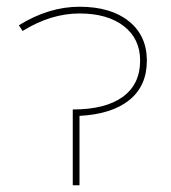

<svg xmlns="http://www.w3.org/2000/svg" viewBox="-20 -550 507 570"><path d="M416 -370Q416 -295 364 -253Q312 -211 216 -206V0H196V-225Q293 -225 344.5 -262.5Q396 -300 396 -370Q396 -435 347.5 -472.5Q299 -510 216 -510Q131 -510 47 -458L36 -475Q125 -530 216 -530Q309 -530 362.5 -487Q416 -444 416 -370Z"/></svg>

Font: M PLUS 1p Thin
Style: Regular
Weight: 250
Version: Version 1.062